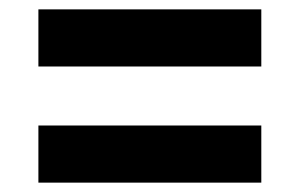

<svg xmlns="http://www.w3.org/2000/svg" viewBox="-20 -555 639 410"><path d="M62 -413H538V-535H62ZM62 -165H538V-287H62Z"/></svg>

Font: Talent SemiBold
Style: Bold
Weight: 700
Designer: Mike Powis
Version: Version 1.001;hotconv 1.0.109;makeotfexe 2.5.65596